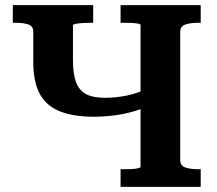

<svg xmlns="http://www.w3.org/2000/svg" viewBox="-20 -730 847 750"><path d="M451 0V-69H459Q475 -69 491 -69.5Q507 -70 518 -72.5Q529 -75 529 -78V-632Q529 -636 518 -638Q507 -640 491 -640.5Q475 -641 459 -641H451V-710H764V-641H753Q723 -641 703.5 -634Q684 -627 684 -605V-105Q684 -83 703.5 -76Q723 -69 753 -69H764V0ZM347 -274Q266 -274 213 -295.5Q160 -317 135 -364Q110 -411 110 -487V-606Q110 -628 90.5 -634.5Q71 -641 41 -641H30V-710H344V-641H335Q320 -641 304 -640Q288 -639 276.5 -637Q265 -635 265 -631V-496Q265 -441 277 -409Q289 -377 316 -362.5Q343 -348 390 -348Q434 -348 479 -357.5Q524 -367 565 -390V-319Q521 -297 464 -285.5Q407 -274 347 -274Z"/></svg>

Font: Roboto Serif SemiBold
Style: Regular
Weight: 600
Designer: Greg Gazdowicz
Foundry: Commercial Type
Version: Version 1.008